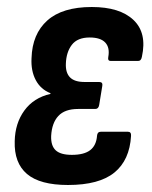

<svg xmlns="http://www.w3.org/2000/svg" viewBox="-20 -520 433 548"><path d="M174 8Q94 8 57 -23.5Q20 -55 22 -117Q23 -168 49.5 -204.5Q76 -241 124 -252V-254Q96 -265 82 -291.5Q68 -318 70 -354Q72 -423 115 -461.5Q158 -500 242 -500Q322 -500 361 -463Q400 -426 385 -358Q383 -346 374 -346H296Q287 -346 289 -357Q294 -384 280.5 -398.5Q267 -413 236 -413Q201 -413 185 -392Q169 -371 168 -338Q167 -312 180 -299Q193 -286 221 -286H263Q274 -286 272 -275L263 -220Q261 -209 252 -209H203Q165 -209 146.5 -189Q128 -169 126 -132Q125 -104 139 -91Q153 -78 185 -78Q220 -78 237.5 -91.5Q255 -105 257 -133Q258 -144 268 -144H345Q355 -144 354 -132Q350 -63 306.5 -27.5Q263 8 174 8Z"/></svg>

Font: Sofia Sans Condensed
Style: Bold Italic
Weight: 700
Italic angle: -9°
Version: Version 4.100